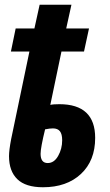

<svg xmlns="http://www.w3.org/2000/svg" viewBox="-20 -779 465 809"><path d="M18 -121Q18 -146 27 -193L104 -562H26L46 -659H125L147 -759H281L259 -659H355L334 -562H239L192 -337Q204 -340 230 -340Q381 -340 381 -198Q381 -102 321 -46Q261 10 161 10Q88 10 53 -24Q18 -58 18 -121ZM242 -188Q242 -214 232.5 -226Q223 -238 203 -238Q190 -238 170 -234Q151 -156 151 -131Q151 -92 181 -92Q208 -92 225 -122Q242 -152 242 -188Z"/></svg>

Font: Noto Sans Display Ex Bold Cond
Style: Italic
Weight: 800
Width: 3
Italic angle: -12°
Designer: Monotype Design team
Foundry: Monotype Imaging Inc.
Version: Version 1.000